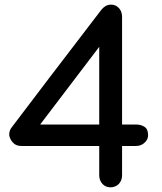

<svg xmlns="http://www.w3.org/2000/svg" viewBox="-20 -801 693 821"><path d="M452.1 0Q431.6 0 418 -14.6Q404.3 -30.3 404.3 -50.8Q404.3 -92.8 404.3 -176.8Q320.3 -176.8 71.3 -176.8Q47.9 -176.8 35.2 -191.4Q22.5 -205.1 19.5 -222.7Q19.5 -224.6 19.5 -226.6Q19.5 -243.2 30.3 -256.8Q157.2 -424.8 413.1 -758.8Q420.9 -768.6 431.6 -775.4Q442.4 -781.2 455.1 -781.2Q475.6 -781.2 489.3 -765.6Q502 -751 502 -728.5Q502 -575.2 502 -268.6Q516.6 -268.6 561.5 -268.6Q583 -268.6 597.7 -258.8Q613.3 -249 613.3 -222.7Q613.3 -204.1 597.7 -190.4Q583 -176.8 561.5 -176.8Q542 -176.8 502 -176.8Q502 -145.5 502 -50.8Q502 -30.3 488.3 -14.6Q473.6 0 452.1 0ZM130.9 -241.2Q124 -248 103.5 -268.6Q178.7 -268.6 404.3 -268.6Q404.3 -372.1 404.3 -680.7Q412.1 -670.9 434.6 -640.6Q359.4 -541 130.9 -241.2Z"/></svg>

Font: Abed
Style: Bold
Weight: 700
Designer: Johan Aakerlund
Version: Version 3.105